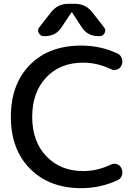

<svg xmlns="http://www.w3.org/2000/svg" viewBox="-20 -980 725 1010"><path d="M375 -960Q430.7 -960 465.8 -915L528.3 -835Q538.1 -822.3 530.3 -806.2Q522.5 -790 504.9 -790H496.1Q439.5 -790 409.2 -837.9L359.4 -914.1Q359.4 -915 357.4 -915Q355.5 -915 355.5 -914.1L304.7 -837.9Q274.4 -790 217.8 -790H209Q192.4 -790 184.1 -806.2Q175.8 -822.3 185.5 -835L248 -915Q283.2 -960 338.9 -960ZM407.2 9.8Q240.2 9.8 138.7 -91.8Q37.1 -193.4 37.1 -365.2Q37.1 -537.1 137.2 -638.7Q237.3 -740.2 407.2 -740.2Q509.8 -740.2 598.6 -698.2Q615.2 -690.4 621.1 -671.9Q627 -653.3 619.1 -635.7Q612.3 -620.1 595.7 -614.3Q579.1 -608.4 563.5 -616.2Q492.2 -650.4 417 -650.4Q295.9 -650.4 222.7 -572.3Q149.4 -494.1 149.4 -365.2Q149.4 -235.4 224.1 -157.7Q298.8 -80.1 417 -80.1Q492.2 -80.1 563.5 -114.3Q579.1 -122.1 595.7 -116.2Q612.3 -110.4 619.1 -93.8Q627 -77.1 621.6 -58.6Q616.2 -40 598.6 -32.2Q508.8 9.8 407.2 9.8Z"/></svg>

Font: Rounded Mgen+ 2p medium
Style: Regular
Weight: 500
Designer: [Source Han Sans]
Ryoko NISHIZUKA  (kana & ideographs); Paul D. Hunt (Latin, Greek & Cyrillic); Wenlong ZHANG  (bopomofo
Version: Version 1.059.20150602